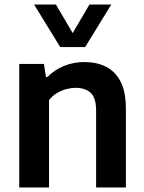

<svg xmlns="http://www.w3.org/2000/svg" viewBox="-20 -828 636 848"><path d="M65 0V-545.5H174L183 -488H189.5Q221 -520 263 -537Q305 -554 353.5 -554Q406.5 -554 447.8 -533.5Q489 -513 512.5 -467.8Q536 -422.5 536 -347V0H404.5V-339.5Q404.5 -396 380.5 -418Q356.5 -440 314.5 -440Q294.5 -440 273 -434.5Q251.5 -429 231.5 -417Q211.5 -405 196.5 -385.5V0ZM246 -620 130.5 -808H227L311.5 -664H290.5L375 -808H471.5L356 -620Z"/></svg>

Font: Encode Sans Condensed Thin SemiBold
Style: Regular
Weight: 600
Version: Version 3.002